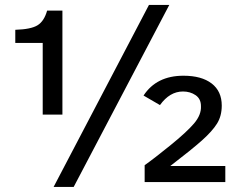

<svg xmlns="http://www.w3.org/2000/svg" viewBox="-20 -721 990 766"><path d="M273.9 24.9H193.8L574.2 -701.2H655.3ZM150.4 -263.7V-549.8H41V-602.1Q104 -604 130.1 -620.4Q156.2 -636.7 168 -678.7H229V-263.7ZM557.1 5.4V-62Q593.3 -87.4 658.9 -140.6Q724.6 -193.8 754.2 -228.5Q783.7 -263.2 781.7 -297.9Q781.7 -326.7 760.3 -341.3Q738.8 -356 710 -356Q657.2 -356 618.2 -301.8L552.7 -339.8Q604.5 -418.9 711.9 -418.9Q784.2 -418.9 824.5 -387.9Q864.7 -356.9 864.7 -299.8Q864.7 -258.3 845.9 -228Q827.1 -197.8 786.1 -161.1Q745.1 -124.5 659.2 -58.6H878.9V5.4Z"/></svg>

Font: ClearSansRegular
Style: Regular
Weight: 400
Foundry: Intel Corporation
Version: Version 1.00